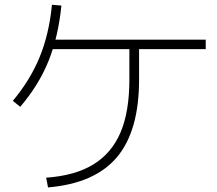

<svg xmlns="http://www.w3.org/2000/svg" viewBox="-20 -808 920 813"><path d="M175.6 -55.6Q298.9 -64.4 376.1 -112.2Q453.3 -160 490.6 -247.8Q527.8 -335.6 527.8 -471.1V-621.1H568.9V-471.1Q568.9 -253.3 475 -142.2Q381.1 -31.1 183.3 -14.4ZM34.4 -381.1Q107.8 -468.9 147.8 -566.1Q187.8 -663.3 200 -787.8L240 -784.4Q226.7 -652.2 185.6 -550Q144.4 -447.8 65.6 -355.6ZM186.7 -600V-640H851.1V-600Z"/></svg>

Font: Paperlogy 2 ExtraLight
Style: Regular
Weight: 250
Designer: redesigned by Lee Juim, glyphs from Gmarket Sans & Montserrat
Foundry: PT&
Version: Version 1.001